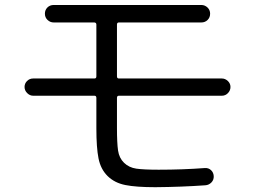

<svg xmlns="http://www.w3.org/2000/svg" viewBox="-20 -740 1040 783"><path d="M115.2 -349.6Q101.6 -349.6 90.8 -360.4Q80.1 -371.1 80.1 -385.3Q80.1 -399.4 90.3 -409.7Q100.6 -419.9 115.2 -419.9H365.2Q373 -419.9 373 -428.7V-639.6Q373 -647.5 365.2 -648.4H199.2Q184.6 -648.4 173.8 -658.7Q163.1 -668.9 163.1 -684.1Q163.1 -699.2 173.3 -709.5Q183.6 -719.7 199.2 -719.7H800.8Q815.4 -719.7 826.2 -709.5Q836.9 -699.2 836.9 -684.1Q836.9 -668.9 826.7 -658.7Q816.4 -648.4 800.8 -648.4H464.8Q457 -648.4 457 -639.6V-428.7Q457 -419.9 464.8 -419.9H884.8Q898.4 -419.9 909.2 -409.7Q919.9 -399.4 919.9 -385.3Q919.9 -371.1 909.7 -360.4Q899.4 -349.6 884.8 -349.6H464.8Q457 -349.6 457 -340.8V-217.8Q457 -157.2 461.4 -126.5Q465.8 -95.7 485.8 -76.2Q505.9 -56.6 536.1 -52.2Q566.4 -47.9 627 -47.9Q724.6 -47.9 815.4 -54.7Q830.1 -55.7 840.3 -46.4Q850.6 -37.1 851.6 -22Q852.5 -6.8 842.3 3.9Q832 14.6 817.4 15.6Q720.7 22.5 613.3 23.4Q535.2 23.4 491.2 14.6Q447.3 5.9 418.9 -22Q390.6 -49.8 381.8 -93.8Q373 -137.7 373 -216.8V-340.8Q373 -349.6 365.2 -349.6Z"/></svg>

Font: Rounded Mgen+ 1m regular
Style: Regular
Weight: 400
Designer: [Source Han Sans]
Ryoko NISHIZUKA  (kana & ideographs); Paul D. Hunt (Latin, Greek & Cyrillic); Wenlong ZHANG  (bopomofo
Version: Version 1.059.20150602